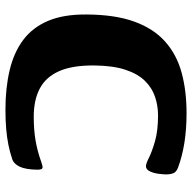

<svg xmlns="http://www.w3.org/2000/svg" viewBox="-20 -685 705 705"><g transform="rotate(-90 332.5 -332.5)"><path d="M269.3 0Q212 0 162.1 -7.7Q112.3 -15.5 69.7 -31.2Q52.9 -37.7 48.8 -48.9Q44.6 -60.1 44.6 -74.9Q44.6 -82.9 46.6 -100.7Q48.6 -118.5 55.4 -133.8Q62.2 -149.1 75 -149.1Q84 -149.1 106.1 -138Q128.2 -126.9 166.7 -115.8Q205.2 -104.7 261.6 -104.7Q296.7 -104.7 329.4 -115.7Q362.2 -126.6 388 -152.8Q413.8 -178.9 428.8 -224.3Q443.9 -269.6 444.6 -338.3Q445.4 -418.1 424.1 -467Q402.8 -515.9 360.7 -538.5Q318.5 -561.1 256.4 -561.1Q208.3 -561.1 169.7 -554.5Q131 -547.9 92.4 -534.2Q75.7 -528.5 70.9 -528.5Q61.9 -528.5 61.9 -547Q62.4 -590.4 72.9 -612.6Q83.5 -634.8 101.8 -640.4Q127.6 -649.1 154.1 -654.3Q180.6 -659.6 211.7 -662.3Q242.9 -665 282.4 -665Q362.5 -665 427.5 -649.5Q492.6 -634 538.3 -599.8Q584.1 -565.5 608.3 -508.6Q632.5 -451.6 631.8 -367.9Q631.3 -262.4 605.6 -191.7Q579.9 -121 532.4 -78.7Q484.8 -36.3 418.4 -18.2Q352 0 269.3 0Z"/></g></svg>

Font: Briem Hand Thin
Style: Regular
Weight: 100
Designer: Gunnlaugur SE Briem, Eben Sorkin
Foundry: Sorkin Type Co.
Version: Version 1.003